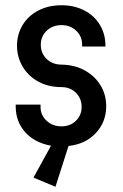

<svg xmlns="http://www.w3.org/2000/svg" viewBox="-20 -546 471 734"><path d="M108 133 175 11Q113 0 76.5 -40.5Q40 -81 40 -140V-146H135V-137Q135 -106 158 -84.5Q181 -63 215 -63Q248 -63 270 -84Q292 -105 292 -137Q292 -170 270 -191.5Q248 -213 215 -213Q165 -213 126.5 -234Q88 -255 66.5 -291.5Q45 -328 45 -371Q45 -414 66 -449.5Q87 -485 126 -505.5Q165 -526 215 -526Q263 -526 301.5 -506.5Q340 -487 361.5 -451.5Q383 -416 383 -372V-368H294V-375Q294 -407 271.5 -428.5Q249 -450 215 -450Q181 -450 158.5 -428.5Q136 -407 136 -375Q136 -342 158.5 -320.5Q181 -299 215 -299Q266 -298 304.5 -276.5Q343 -255 364.5 -219.5Q386 -184 386 -140Q386 -80 346.5 -37.5Q307 5 242 12L192 168Z"/></svg>

Font: Lineal
Style: Regular
Weight: 400
Designer: Created by Frank Adebiaye with contributions from Anton Moglia & Ariel Martín Pérez
Created by Frank ADEBIAYE with FontF
Foundry: Velvetyne Type Foundry
Version: Version 2.000